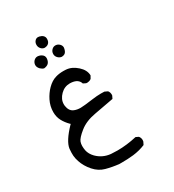

<svg xmlns="http://www.w3.org/2000/svg" viewBox="-180 -529 861 951"><g transform="rotate(-30 250.0 -54.0)"><path d="M356.9 243.2Q299.8 256.3 247.1 256.3Q228.5 256.3 210 254.9Q164.6 250.5 132.8 218.8Q113.3 198.7 108.4 175.3Q106 162.1 106 149.9Q106 137.7 109.9 126.5Q116.2 108.9 151.4 80.8Q186.5 52.7 241.7 43Q296.9 33.2 352.5 22.5L359.9 7.3Q360.4 4.9 360.4 2.4Q360.4 -11.7 352.5 -21L335.9 -28.8Q325.7 -29.3 315.9 -29.3Q293.5 -29.3 267.1 -25.6Q240.7 -22 221.4 -20Q202.1 -18.1 194.8 -18.1Q173.8 -18.1 158.2 -24.9Q135.7 -34.2 130.9 -65.9Q130.4 -70.8 130.4 -75.2Q130.4 -103.5 154.3 -127.4Q176.8 -149.9 208 -149.9Q212.4 -149.9 216.8 -149.4Q254.9 -146 263.7 -117.2L278.8 -109.9Q281.2 -109.4 285.4 -109.4Q289.6 -109.4 295.9 -111.1Q302.2 -112.8 308.1 -117.2L316.9 -132.8Q316.4 -163.6 287.6 -189.5Q257.8 -216.3 224.6 -218.3Q217.8 -218.8 210.9 -218.8Q185.5 -218.8 166.5 -212.9Q140.6 -205.6 116.7 -181.6Q95.7 -160.6 81.1 -131.3Q65.9 -100.6 65.9 -67.4Q65.9 -39.6 77.6 -17.6Q89.4 4.4 108.4 23.4L111.8 26.4L108.4 29.3Q50.3 89.8 44.9 129.4Q43.5 142.1 43.5 151.6Q43.5 161.1 43.9 169.4Q45.4 186.5 51.3 203.6Q62.5 237.8 88.4 267.1Q113.8 295.9 147.9 305.2Q183.6 314.9 221.2 318.8Q228.5 318.8 236.3 318.8Q270.5 318.8 301.8 315.4Q338.9 311 371.6 297.4L379.4 281.7Q380.4 277.3 380.4 273.4Q380.4 260.3 372.1 250.5ZM171.4 -315.9Q171.4 -330.6 157.7 -338.9Q150.9 -343.8 140.6 -345.2Q137.7 -345.7 135.3 -345.7Q122.6 -345.7 112.8 -334.5Q105 -324.7 105 -313Q105 -300.8 116.2 -289.1Q126 -279.8 135.7 -277.8Q152.8 -279.8 160.9 -287.8Q168.9 -295.9 170.9 -310.1Q171.4 -313 171.4 -315.9ZM271.5 -318.8Q271.5 -330.1 262.7 -338.9Q252.4 -348.6 239.7 -348.6Q228 -348.6 219.2 -339.8Q209.5 -330.1 209.5 -316.4Q209.5 -303.7 218.5 -294.4Q227.5 -285.2 238.8 -283.7Q252.9 -283.7 260.3 -290.8Q267.6 -297.9 270.5 -312.5Q271.5 -315.9 271.5 -318.8ZM210 -371.6Q220.7 -379.9 220.7 -397.5Q220.7 -408.7 213.4 -416Q206.1 -423.3 193.4 -426.3Q189.5 -427.2 185.5 -427.2Q176.3 -427.2 169.4 -420.4Q160.2 -411.1 160.2 -397.2Q160.2 -383.3 169.9 -373.5Q177.2 -366.2 187 -364.7Q201.7 -364.7 210 -371.6Z"/></g></svg>

Font: Bakudai
Style: Light
Weight: 300
Version: Version 1.48